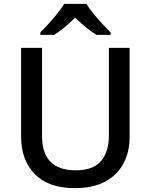

<svg xmlns="http://www.w3.org/2000/svg" viewBox="-20 -961 778 991"><path d="M649 -252Q649 -178 618 -118.5Q587 -59 524.5 -24.5Q462 10 366 10Q230 10 159.5 -62.5Q89 -135 89 -254V-714H197V-259Q197 -171 240 -126.5Q283 -82 371 -82Q461 -82 501.5 -130Q542 -178 542 -260V-714H649ZM426 -941Q439 -919 461.5 -891.5Q484 -864 508.5 -837.5Q533 -811 551 -793V-781H478Q452 -797 423.5 -820Q395 -843 368 -870Q341 -843 313.5 -820.5Q286 -798 260 -781H188V-793Q207 -812 230.5 -838Q254 -864 276 -891.5Q298 -919 312 -941Z"/></svg>

Font: Noto Sans Vithkuqi Medium
Style: Regular
Weight: 500
Version: Version 1.001